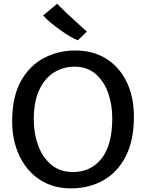

<svg xmlns="http://www.w3.org/2000/svg" viewBox="-20 -1029 804 1057"><path d="M379 8Q275.5 10 200 -39.2Q124.5 -88.5 84.5 -176.2Q44.5 -264 47 -377Q49.5 -501.5 96.2 -584.5Q143 -667.5 220.8 -709Q298.5 -750.5 394 -751Q493 -751.5 566.5 -704.8Q640 -658 679.8 -572.5Q719.5 -487 717 -372Q714.5 -247.5 670 -163.8Q625.5 -80 550 -37Q474.5 6 379 8ZM382 -82Q481 -82 539.5 -156.8Q598 -231.5 598 -377Q598 -454 574.8 -518.8Q551.5 -583.5 505.2 -622.8Q459 -662 390 -662Q329.5 -662 278.5 -631Q227.5 -600 196.8 -535.5Q166 -471 166 -370Q166 -293.5 190.2 -227.8Q214.5 -162 262.5 -122Q310.5 -82 382 -82ZM458 -855 408.5 -807Q391 -813.5 364.8 -829Q338.5 -844.5 310 -865Q281.5 -885.5 256.8 -906.2Q232 -927 217.5 -944L295.5 -1009Q296.5 -1006 312.8 -989.8Q329 -973.5 352.5 -951.5Q376 -929.5 399.8 -908Q423.5 -886.5 440 -871.5Q456.5 -856.5 458 -855Z"/></svg>

Font: Merriweather Sans
Style: Regular
Weight: 400
Designer: Eben Sorkin
Foundry: Eben Sorkin
Version: Version 1.008; ttfautohint (v1.7.19-72a1) -l 8 -r 50 -G 200 